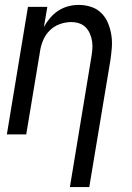

<svg xmlns="http://www.w3.org/2000/svg" viewBox="-20 -548 540 783"><path d="M265 215 352 -312Q355 -329 356.5 -346Q358 -363 355.5 -379.5Q353 -396 346.5 -411Q340 -426 329 -437Q318 -448 302.5 -453Q287 -458 270 -458Q247 -458 223.5 -449.5Q200 -441 182.5 -423.5Q165 -406 155.5 -383Q146 -360 143 -337L87 0H8L94 -520H173L159 -438Q170 -458 184.5 -475Q199 -492 218 -504.5Q237 -517 258.5 -522.5Q280 -528 301 -528Q327 -528 351.5 -520Q376 -512 393.5 -494.5Q411 -477 420.5 -454Q430 -431 434 -405.5Q438 -380 436 -353.5Q434 -327 430 -301L344 215Z"/></svg>

Font: Iosevka Fixed
Style: Italic
Weight: 400
Italic angle: -9°
Monospace: yes
Designer: Belleve Invis
Foundry: Belleve Invis
Version: Version 33.2.4